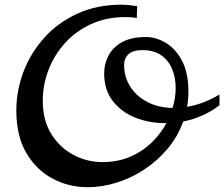

<svg xmlns="http://www.w3.org/2000/svg" viewBox="-20 -761 945 809"><path d="M349.1 27.8Q270 27.8 201.7 -8.3Q133.3 -44.4 91.1 -116.2Q48.8 -188 48.8 -295.4Q48.8 -379.4 79.1 -459Q109.4 -538.6 166.7 -602.3Q224.1 -666 306.2 -703.6Q388.2 -741.2 491.2 -741.2Q506.8 -741.2 523.9 -739.5Q541 -737.8 558.1 -734.9L556.2 -685.1Q543.5 -687.5 531.2 -688.2Q519 -689 507.8 -689Q427.7 -689 363.5 -659.4Q299.3 -629.9 253.9 -579.6Q208.5 -529.3 184.3 -466.3Q160.2 -403.3 160.2 -336.4Q160.2 -254.4 196 -196.5Q231.9 -138.7 289.3 -108.4Q346.7 -78.1 411.1 -78.1Q476.1 -78.1 528.1 -100.3Q580.1 -122.6 618.7 -159.9Q657.2 -197.3 681.2 -242.2H674.8Q608.4 -242.2 550 -265.4Q491.7 -288.6 455.3 -335.2Q418.9 -381.8 418.9 -452.1Q418.9 -492.2 437.3 -527.1Q455.6 -562 494.4 -583.5Q533.2 -605 594.2 -605Q637.7 -605 679 -580.3Q720.2 -555.7 747.1 -504.6Q773.9 -453.6 773.9 -375Q773.9 -341.3 768.1 -311Q835 -321.3 904.8 -362.8V-317.9Q872.1 -292 832.8 -274.7Q793.5 -257.3 752 -249Q729 -185.5 686.3 -134.5Q643.6 -83.5 588.4 -47.1Q533.2 -10.7 471.7 8.5Q410.2 27.8 349.1 27.8ZM707 -306.2Q720.2 -348.1 720.2 -390.1Q720.2 -434.1 705.1 -470.5Q689.9 -506.8 658.9 -528.3Q627.9 -549.8 581.1 -549.8Q539.6 -549.8 521.2 -532.5Q502.9 -515.1 502.9 -487.8Q502.9 -436 529.3 -395.3Q555.7 -354.5 601.8 -330.8Q647.9 -307.1 707 -306.2Z"/></svg>

Font: Norican
Style: Regular
Weight: 400
Designer: Vernon Adams
Foundry: Vernon Adams
Version: Version 1.100; ttfautohint (v1.8.4.7-5d5b);gftools[0.9.33]